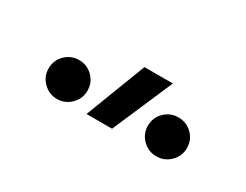

<svg xmlns="http://www.w3.org/2000/svg" viewBox="-36 -956 657 512"><g transform="rotate(30 293.0 -700.0)"><path d="M231.9 -609.4 303.2 -794.9H390.6L310.5 -609.4ZM449.2 -604.5Q424.3 -604.5 406.7 -622.1Q389.2 -639.6 389.2 -664.1Q389.2 -689.5 406.7 -706.8Q424.3 -724.1 449.2 -724.1Q474.1 -724.1 491.7 -706.8Q509.3 -689.5 509.3 -664.1Q509.3 -639.6 491.7 -622.1Q474.1 -604.5 449.2 -604.5ZM143.1 -604.5Q118.7 -604.5 101.1 -622.1Q83.5 -639.6 83.5 -664.1Q83.5 -689.5 101.1 -706.8Q118.7 -724.1 143.1 -724.1Q168 -724.1 185.5 -706.8Q203.1 -689.5 203.1 -664.1Q203.1 -639.6 185.5 -622.1Q168 -604.5 143.1 -604.5Z"/></g></svg>

Font: Cascadia Code NF SemiLight
Style: Regular
Weight: 350
Monospace: yes
Designer: Aaron Bell
Foundry: Saja Typeworks
Version: Version 2404.023; ttfautohint (v1.8.4)